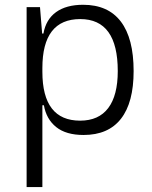

<svg xmlns="http://www.w3.org/2000/svg" viewBox="-20 -547 626 792"><path d="M89.8 224.6V-517.6H145L153.8 -408.7H159.2Q169.4 -466.8 211.4 -497.1Q253.4 -527.3 322.8 -527.3Q425.8 -527.3 478.5 -458Q531.2 -388.7 531.2 -253.9Q531.2 -124 479 -57.1Q426.8 9.8 324.7 9.8Q252.4 9.8 211.7 -22.9Q170.9 -55.7 161.1 -112.8H154.8V224.6ZM154.8 -251Q154.8 -49.3 310.5 -49.3Q387.2 -49.3 426.5 -101.3Q465.8 -153.3 465.8 -253.9Q465.8 -468.3 311 -468.3Q154.8 -468.3 154.8 -266.1Z"/></svg>

Font: CaskaydiaMono NF Light
Style: Regular
Weight: 300
Designer: Aaron Bell
Foundry: Saja Typeworks
Version: Version 2111.001; ttfautohint (v1.8.4);Nerd Fonts 3.1.1